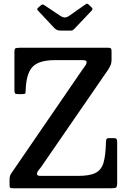

<svg xmlns="http://www.w3.org/2000/svg" viewBox="-20 -1005 681 1025"><path d="M85.5 -750H559Q569.5 -750 572.5 -746Q575.5 -742 575.5 -731V-686Q575.5 -667 568.8 -653.5Q562 -640 554.5 -629L208.5 -126.5Q197.5 -109.5 187.5 -98.2Q177.5 -87 177.5 -77Q177.5 -72 181.2 -69Q185 -66 197 -66H396Q459 -66 490.5 -82.2Q522 -98.5 533 -137.5Q544 -176.5 545.5 -245Q546 -256.5 548.2 -262Q550.5 -267.5 563 -267.5H587Q600 -267.5 602.8 -261.8Q605.5 -256 605.5 -244V-29.5Q605.5 -9 600.2 -4.5Q595 0 574 0H52Q40 0 35.5 -2Q31 -4 31 -16.5V-44.5Q31 -60.5 34.2 -68.5Q37.5 -76.5 44 -85L417 -629Q426 -642.5 434.2 -653Q442.5 -663.5 442.5 -675Q442.5 -684 418.5 -684H273Q187.5 -684 153.5 -647.8Q119.5 -611.5 117 -522Q117 -507.5 113.5 -505Q110 -502.5 95.5 -502.5H77Q63 -502.5 60 -507Q57 -511.5 57 -524.5V-726.5Q57 -744 62.5 -747Q68 -750 85.5 -750ZM269.5 -856 185.5 -945.5Q179.5 -951.5 178.8 -955.2Q178 -959 184.5 -964.5L197.5 -976Q205 -982 208.5 -981.2Q212 -980.5 220.5 -975L301 -921Q315 -912 325.8 -911.8Q336.5 -911.5 350 -921L435.5 -981Q443 -986.5 446.8 -985Q450.5 -983.5 457 -977L466 -968.5Q473 -962 473.8 -958.2Q474.5 -954.5 468.5 -947.5L379 -853Q373.5 -847.5 369.5 -844.5Q365.5 -841.5 354 -841.5H306.5Q292 -841.5 284.2 -845.2Q276.5 -849 269.5 -856Z"/></svg>

Font: Besley* Narrow Medium
Style: Regular
Weight: 500
Width: 4
Designer: Owen Earl
Foundry: indestructible type*
Version: Version 3.000; ttfautohint (v1.8.3)